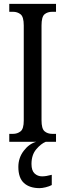

<svg xmlns="http://www.w3.org/2000/svg" viewBox="-20 -734 337 994"><path d="M28 0V-41H47Q70 -41 86.5 -54Q103 -67 103 -110V-602Q103 -647 86.5 -660Q70 -673 47 -673H28V-714H270V-673H251Q226 -673 210.5 -660Q195 -647 195 -602V-111Q195 -68 210.5 -54.5Q226 -41 251 -41H270V0ZM185 240Q133 240 104 213.5Q75 187 75 130Q75 83 103 46.5Q131 10 168 0H217Q192 10 167.5 39Q143 68 143 115Q143 149 159 164Q175 179 198 179Q218 179 248 171V224Q235 231 216.5 235.5Q198 240 185 240Z"/></svg>

Font: Noto Serif Ethiopic ExtraCondensed
Style: Regular
Weight: 400
Width: 2
Designer: Monotype Design Team
Foundry: Monotype Imaging Inc.
Version: Version 2.102; ttfautohint (v1.8.4.7-5d5b)